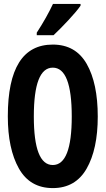

<svg xmlns="http://www.w3.org/2000/svg" viewBox="-20 -954 540 982"><path d="M254 -774Q288 -806 330 -851Q372 -896 392 -925V-934H251Q235 -900 214.5 -863.5Q194 -827 168 -787V-774ZM480 -358Q480 -528 423.5 -627Q367 -726 250 -726Q20 -726 20 -359Q20 -193 76.5 -92.5Q133 8 250 8Q366 8 423 -91.5Q480 -191 480 -358ZM153 -358Q153 -608 250 -608Q347 -608 347 -358Q347 -110 250 -110Q153 -110 153 -358Z"/></svg>

Font: Noto Sans Mono UI Condensed
Style: Bold
Weight: 700
Width: 3
Designer: Monotype Design team
Foundry: Monotype Imaging Inc.
Version: 1.000